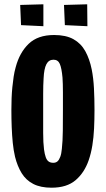

<svg xmlns="http://www.w3.org/2000/svg" viewBox="-20 -869 493 894"><path d="M220 5Q169 5 135 -12.5Q101 -30 81 -62.5Q61 -95 50 -139Q43 -169 39.5 -203.5Q36 -238 34.5 -277Q33 -316 33 -357Q33 -385 34 -411.5Q35 -438 37.5 -463Q40 -488 43.5 -511.5Q47 -535 53 -556Q71 -624 113.5 -665Q156 -706 232 -706Q287 -706 322 -686.5Q357 -667 377 -631Q397 -595 407 -546Q415 -506 417.5 -457.5Q420 -409 420 -356Q420 -312 418 -270.5Q416 -229 410 -192Q404 -155 393 -123Q373 -65 332 -30Q291 5 220 5ZM228 -111Q240 -111 247.5 -117.5Q255 -124 260.5 -138.5Q266 -153 268 -176Q272 -211 272.5 -260.5Q273 -310 273 -359Q273 -400 273 -440Q273 -480 271 -508Q267 -552 258.5 -571.5Q250 -591 229 -591Q207 -591 196 -570Q185 -549 183 -504Q182 -489 181.5 -470.5Q181 -452 181 -431.5Q181 -411 181 -389Q181 -367 181 -346Q181 -297 181 -250.5Q181 -204 185 -173Q188 -151 193 -137Q198 -123 206.5 -117Q215 -111 228 -111ZM74 -846 182 -849V-747L78 -752ZM278 -846 386 -849 387 -747 282 -752Z"/></svg>

Font: Truculenta Black
Style: Regular
Weight: 900
Version: Version 1.002